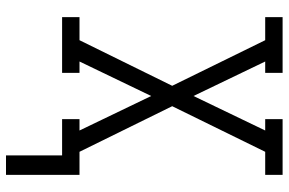

<svg xmlns="http://www.w3.org/2000/svg" viewBox="-181 -594 962 640"><g transform="rotate(90 300.0 -274.0)"><path d="M563 187H498V0H377V-58H415L300 -297L185 -58H223V0H37V-58H114L266 -367L114 -677H37V-735H223V-677H185L300 -438L415 -677H377V-735H563V-677H486L334 -367L486 -58H563Z"/></g></svg>

Font: Iosevka Etoile Light
Style: Regular
Weight: 300
Designer: Belleve Invis
Foundry: Belleve Invis
Version: Version 25.0.1; ttfautohint (v1.8.4)